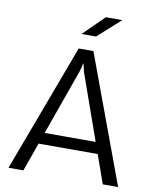

<svg xmlns="http://www.w3.org/2000/svg" viewBox="-96 -965 838 1037"><g transform="rotate(10 323.5 -446.0)"><path d="M284.3 -700.2H365L624 0H539.8L335.2 -577.8Q333.3 -585.6 329.8 -599.5Q326.4 -613.4 324 -624.6H322Q321 -617.3 316.7 -599.7Q312.3 -582.2 310.3 -577.8L104.4 0H22.8ZM130.5 -219.1H531.9V-156.6H130.5ZM399.5 -892H490.2L364.9 -780H285.8Z"/></g></svg>

Font: DavidDev Light
Style: Regular
Weight: 300
Designer: David.dev
Foundry: David.dev
Version: Version 1.001;FEAKit 1.0